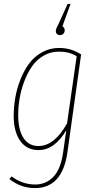

<svg xmlns="http://www.w3.org/2000/svg" viewBox="-20 -777 498 994"><path d="M290 -595.2Q280.3 -595.2 274.7 -601.1Q269 -606.9 269 -616.2Q269 -627.9 282.2 -650.9L330.1 -756.8H345.2L303.2 -641.1Q314.9 -633.8 314.9 -620.1Q314.9 -609.4 308.1 -602.3Q301.3 -595.2 290 -595.2ZM286.1 -528.8Q348.1 -528.8 399.9 -495.1L329.1 11.2Q302.7 196.8 161.1 196.8Q87.4 196.8 28.8 149.9L40 136.2Q96.2 178.2 162.1 178.2Q218.3 178.2 256.6 138.2Q294.9 98.1 307.1 9.8L323.2 -103Q262.7 0 179.2 0Q119.1 0 85.4 -46.6Q51.8 -93.3 50.8 -173.8Q50.8 -221.2 58.8 -269.3Q66.9 -317.4 85.4 -364.5Q104 -411.6 130.6 -447.8Q157.2 -483.9 197.5 -506.3Q237.8 -528.8 286.1 -528.8ZM285.2 -509.8Q241.7 -509.8 205.3 -488.5Q168.9 -467.3 145.3 -432.9Q121.6 -398.4 105 -354Q88.4 -309.6 81.1 -264.4Q73.7 -219.2 74.2 -174.8Q75.2 -103 102.1 -62Q128.9 -21 179.2 -21Q261.7 -21 327.1 -138.2L377 -485.8Q338.4 -509.8 285.2 -509.8Z"/></svg>

Font: Fira Sans Compressed Thin
Style: Italic
Weight: 100
Width: 3
Italic angle: -8°
Designer: Carrois Corporate & Edenspiekermann AG
Foundry: Carrois Corporate GbR & Edenspiekermann AG
Version: Version 4.203;PS 004.203;hotconv 1.0.88;makeotf.lib2.5.64775